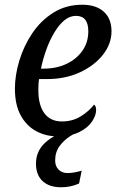

<svg xmlns="http://www.w3.org/2000/svg" viewBox="-20 -566 500 811"><path d="M223 10Q173 10 132 -12.5Q91 -35 67 -79.5Q43 -124 43 -192Q43 -248 61.5 -309.5Q80 -371 116 -425Q152 -479 205.5 -512.5Q259 -546 327 -546Q386 -546 418.5 -516.5Q451 -487 451 -434Q451 -381 415 -335Q379 -289 317.5 -260.5Q256 -232 178 -232H145Q143 -220 142.5 -207.5Q142 -195 142 -185Q142 -122 167.5 -87.5Q193 -53 242 -53Q287 -53 322.5 -75.5Q358 -98 377 -124Q386 -119 386 -101Q386 -79 369 -53Q352 -27 315.5 -8.5Q279 10 223 10ZM163 -276Q218 -276 260.5 -296Q303 -316 328 -351.5Q353 -387 353 -434Q353 -499 301 -499Q274 -499 251 -479.5Q228 -460 208.5 -427Q189 -394 175 -354.5Q161 -315 153 -276ZM238 225Q188 225 160 199Q132 173 132 125Q132 72 171 36.5Q210 1 271 -15H325Q304 -8 277.5 8.5Q251 25 232 50.5Q213 76 213 112Q213 136 227.5 150.5Q242 165 265 165Q278 165 293 162.5Q308 160 325 155L314 209Q279 225 238 225Z"/></svg>

Font: Noto Serif SemiCondensed
Style: Italic
Weight: 400
Width: 4
Italic angle: -12°
Designer: Monotype Design Team
Foundry: Monotype Imaging Inc.
Version: Version 2.013